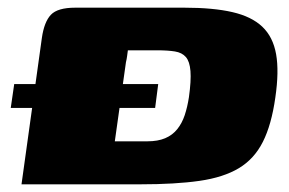

<svg xmlns="http://www.w3.org/2000/svg" viewBox="-20 -480 753 500"><path d="M345 0Q300 0 259 0Q218 0 180.5 0Q143 0 107 0Q71 0 36 0L89 -381Q95 -423 112.5 -441.5Q130 -460 176 -460Q209 -460 242.5 -460Q276 -460 311 -460Q346 -460 383 -460Q420 -460 460 -460Q535 -460 585 -448.5Q635 -437 663 -410.5Q691 -384 699 -339Q707 -294 697 -226Q687 -155 664.5 -110.5Q642 -66 602 -42Q562 -18 499.5 -9Q437 0 345 0ZM364 -112Q391 -112 410 -120Q429 -128 441.5 -143.5Q454 -159 461 -180Q468 -201 472 -227Q478 -270 476 -295Q474 -320 464 -331.5Q454 -343 435.5 -346Q417 -349 389 -349Q380 -349 370.5 -349Q361 -349 351 -349Q341 -349 331.5 -349Q322 -349 313 -349Q312 -342 311 -334Q310 -326 308 -318L279 -112Q290 -112 300.5 -112Q311 -112 321.5 -112Q332 -112 343 -112Q354 -112 364 -112ZM17 -261H392L384 -199H8Z"/></svg>

Font: Genos Black
Style: Italic
Weight: 900
Italic angle: -8°
Version: Version 1.010